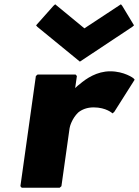

<svg xmlns="http://www.w3.org/2000/svg" viewBox="-20 -867 647 894"><path d="M330 -457 338 -513 332 -520H155L147 -513L75 0L81 7H258L266 0L304 -270C305 -278 315 -315 344 -343C361 -357 385 -367 416 -367C475 -367 504 -339 504 -339L512 -346L607 -496L601 -503C601 -503 559 -535 493 -535C431 -535 381 -501 351 -475L342 -468C337 -464 333 -460 330 -457ZM237 -847 229 -840 148 -749 154 -742 352 -580 596 -742 604 -749 549 -840 543 -847 373 -735Z"/></svg>

Font: Hussar Woodtype
Style: BlkObl
Weight: 900
Foundry: Cannot Into Space Fonts
Version: Version 1.07